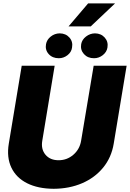

<svg xmlns="http://www.w3.org/2000/svg" viewBox="-20 -1121 778 1149"><path d="M540.5 -727.5H737.8L660.6 -261.7Q647 -178.7 597.2 -117.9Q547.4 -57.1 471.2 -24.4Q395 8.3 301.3 8.8Q207.5 8.3 142.3 -24.4Q77.1 -57.1 48.1 -117.9Q19 -178.7 32.7 -261.7L109.9 -727.5H307.1L232.9 -278.3Q224.6 -228 252.2 -195.1Q279.8 -162.1 330.6 -162.1Q381.3 -162.1 419.2 -195.1Q457 -228 465.3 -278.3ZM390.1 -962.9 507.3 -1100.6H668.5L522.9 -962.9ZM332 -772.5Q293.9 -772.5 271.5 -797.4Q249 -822.3 255.4 -856.9Q260.3 -883.8 283.7 -902.3Q307.1 -920.9 337.4 -921.4Q374 -920.9 395.8 -896Q417.5 -871.1 411.1 -836.4Q407.7 -809.6 384.3 -791Q360.8 -772.5 332 -772.5ZM542.5 -772.5Q504.9 -772.5 482.4 -797.4Q460 -822.3 465.8 -856.9Q470.7 -883.8 494.6 -902.3Q518.6 -920.9 548.3 -921.4Q585 -920.9 606.9 -896Q628.9 -871.1 623 -836.4Q618.7 -809.6 595.2 -791Q571.8 -772.5 542.5 -772.5Z"/></svg>

Font: Inter Tight Black
Style: Italic
Weight: 900
Italic angle: -9.39999°
Designer: Rasmus Andersson
Foundry: rsms
Version: Version 3.004; ttfautohint (v1.8.4.7-5d5b)